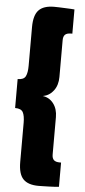

<svg xmlns="http://www.w3.org/2000/svg" viewBox="-66 -903 486 1098"><g transform="rotate(5 177.0 -354.0)"><path d="M27 -438Q62 -438 72.5 -458.5Q83 -479 83 -519V-741Q83 -810 111 -839Q139 -868 199 -868Q208 -868 226 -867.5Q244 -867 262.5 -866Q281 -865 296 -864.5Q311 -864 316 -863V-724H309Q285 -724 274.5 -714Q264 -704 264 -682V-471Q264 -424 240.5 -392.5Q217 -361 179 -354Q217 -349 240.5 -318Q264 -287 264 -240V-26Q264 -4 274.5 6Q285 16 309 16H316V155Q311 156 296 157Q281 158 262.5 158.5Q244 159 226 159.5Q208 160 199 160Q139 160 111 131Q83 102 83 33V-192Q83 -232 72.5 -252Q62 -272 27 -272Z"/></g></svg>

Font: Encode Sans Wide
Style: Black
Weight: 900
Designer: Pablo Impallari, Andres Torresi
Foundry: Pablo Impallari, Andres Torresi
Version: Version 1.000; ttfautohint (v1.00) -l 8 -r 50 -G 200 -x 14 -